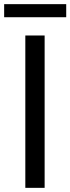

<svg xmlns="http://www.w3.org/2000/svg" viewBox="-22 -905 339 925"><path d="M100 0V-734H193V0ZM-2 -822V-885H297V-822Z"/></svg>

Font: Noto Sans SC
Style: Regular
Weight: 400
Designer: Ryoko NISHIZUKA  (kana, bopomofo & ideographs); Paul D. Hunt (Latin, Greek & Cyrillic); Sandoll Communications , Soo-you
Foundry: Adobe
Version: Version 2.002;hotconv 1.0.116;makeotfexe 2.5.65601